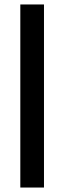

<svg xmlns="http://www.w3.org/2000/svg" viewBox="-20 -740 288 860"><path d="M71 100V-720H177V100Z"/></svg>

Font: Ultramarine Medium
Style: Regular
Weight: 500
Designer: Colophon Foundry, Jonny Pinhorn
Foundry: Colophon Foundry
Version: Version 1.200; ttfautohint (v1.8.3)